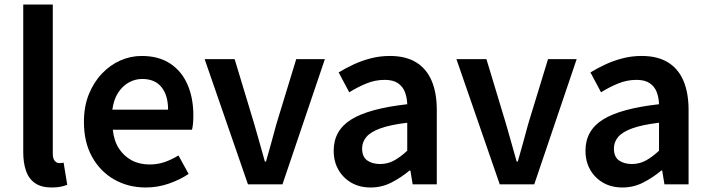

<svg xmlns="http://www.w3.org/2000/svg" viewBox="-20 -817 3145 851"><path d="M209 14Q163 14 135 -5.5Q107 -25 95 -60.5Q83 -96 83 -143V-797H214V-137Q214 -113 223 -103.5Q232 -94 242 -94Q246 -94 250 -94.5Q254 -95 262 -96L278 2Q266 7 249.5 10.5Q233 14 209 14Z M626 14Q549 14 487 -21Q425 -56 388.5 -121Q352 -186 352 -277Q352 -345 373.5 -398.5Q395 -452 431.5 -490.5Q468 -529 513.5 -549Q559 -569 608 -569Q683 -569 734 -535.5Q785 -502 811 -442.5Q837 -383 837 -305Q837 -286 835.5 -269.5Q834 -253 831 -242H480Q485 -193 507 -159Q529 -125 563.5 -106.5Q598 -88 643 -88Q678 -88 709 -98.5Q740 -109 771 -128L816 -46Q777 -20 728 -3Q679 14 626 14ZM478 -331H725Q725 -394 696 -430.5Q667 -467 610 -467Q579 -467 551 -451.5Q523 -436 503.5 -406Q484 -376 478 -331Z M1079 0 887 -555H1020L1107 -267Q1119 -227 1130.5 -184.5Q1142 -142 1154 -101H1159Q1171 -142 1182.5 -184.5Q1194 -227 1205 -267L1293 -555H1420L1232 0Z M1623 14Q1574 14 1537.5 -7Q1501 -28 1480 -64.5Q1459 -101 1459 -149Q1459 -239 1537 -287.5Q1615 -336 1785 -355Q1784 -385 1774.5 -409.5Q1765 -434 1743.5 -448.5Q1722 -463 1685 -463Q1643 -463 1604 -447Q1565 -431 1528 -408L1481 -496Q1512 -515 1547.5 -531.5Q1583 -548 1623.5 -558.5Q1664 -569 1708 -569Q1778 -569 1824 -541Q1870 -513 1893 -459.5Q1916 -406 1916 -329V0H1809L1799 -61H1795Q1758 -30 1715 -8Q1672 14 1623 14ZM1665 -90Q1698 -90 1726.5 -105.5Q1755 -121 1785 -149V-273Q1710 -264 1666 -248Q1622 -232 1603.5 -209.5Q1585 -187 1585 -159Q1585 -122 1607.5 -106Q1630 -90 1665 -90Z M2195 0 2003 -555H2136L2223 -267Q2235 -227 2246.5 -184.5Q2258 -142 2270 -101H2275Q2287 -142 2298.5 -184.5Q2310 -227 2321 -267L2409 -555H2536L2348 0Z M2739 14Q2690 14 2653.5 -7Q2617 -28 2596 -64.5Q2575 -101 2575 -149Q2575 -239 2653 -287.5Q2731 -336 2901 -355Q2900 -385 2890.5 -409.5Q2881 -434 2859.5 -448.5Q2838 -463 2801 -463Q2759 -463 2720 -447Q2681 -431 2644 -408L2597 -496Q2628 -515 2663.5 -531.5Q2699 -548 2739.5 -558.5Q2780 -569 2824 -569Q2894 -569 2940 -541Q2986 -513 3009 -459.5Q3032 -406 3032 -329V0H2925L2915 -61H2911Q2874 -30 2831 -8Q2788 14 2739 14ZM2781 -90Q2814 -90 2842.5 -105.5Q2871 -121 2901 -149V-273Q2826 -264 2782 -248Q2738 -232 2719.5 -209.5Q2701 -187 2701 -159Q2701 -122 2723.5 -106Q2746 -90 2781 -90Z"/></svg>

Font: Noto Sans TC SemiBold
Style: Regular
Weight: 600
Designer: Ryoko NISHIZUKA  (kana, bopomofo & ideographs); Paul D. Hunt (Latin, Greek & Cyrillic); Sandoll Communications , Soo-you
Foundry: Adobe
Version: Version 2.004-H2;hotconv 1.0.118;makeotfexe 2.5.65603